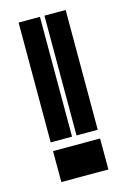

<svg xmlns="http://www.w3.org/2000/svg" viewBox="-97 -639 453 687"><g transform="rotate(-15 130.0 -295.5)"><path d="M217.3 -590.8V-147H138.7V-590.8ZM217.3 -114.7V0H43V-114.7ZM122.1 -590.8V-147H43V-590.8Z"/></g></svg>

Font: Ebtekar Inline 2
Style: Inline-2
Weight: 500
Designer: Arman Khorramak
Foundry: Arman Khorramak
Version: Version 2.000